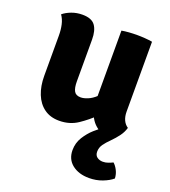

<svg xmlns="http://www.w3.org/2000/svg" viewBox="-133 -605 815 920"><g transform="rotate(20 274.5 -144.5)"><path d="M487 -142.5Q487 -118.5 495.2 -100.2Q503.5 -82 519.5 -71.5L416.5 -2.5Q373 -20 352 -58Q331 -96 331 -144.5V-499Q347 -502 368 -503.5Q389 -505 409 -505Q428.5 -505 449.2 -503.5Q470 -502 487 -499ZM57.5 -374Q57.5 -403.5 51.8 -429Q46 -454.5 32.5 -473.5Q50 -488 75.5 -497.5Q101 -507 130 -507Q177 -507 195.2 -482Q213.5 -457 213.5 -410.5V-197.5Q213.5 -164 222.8 -147.8Q232 -131.5 256.5 -131.5Q272 -131.5 292.2 -139.8Q312.5 -148 332.8 -167Q353 -186 368 -217V-80.5Q333 -46 292 -18.5Q251 9 197.5 9Q152 9 120.8 -13.8Q89.5 -36.5 73.5 -76.8Q57.5 -117 57.5 -169ZM511.5 107.5Q524 118.5 533.5 137Q543 155.5 544 177.5Q525 194 493.5 206Q462 218 426 218Q373.5 218 340 191.8Q306.5 165.5 306.5 118.5Q306.5 82.5 325.2 52.2Q344 22 368.8 0Q393.5 -22 411 -32.5L519.5 -71.5Q513 -48.5 498 -28Q483 -7.5 462 13.5Q445 30 432.5 47.2Q420 64.5 420 85.5Q420 104 432.2 113Q444.5 122 461.5 122Q475.5 122 488.5 117.2Q501.5 112.5 511.5 107.5Z"/></g></svg>

Font: Signika
Style: Bold
Weight: 700
Designer: Anna Giedry
Foundry: Anna Giedry
Version: Version 2.001